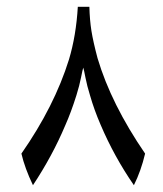

<svg xmlns="http://www.w3.org/2000/svg" viewBox="-20 -546 480 565"><path d="M183 -371Q204 -441 209 -526H243Q244 -487 249 -455.5Q254 -424 267 -375Q307 -240 407 -94Q395 -43 374 -1Q316 -85 276 -179Q257 -223 245 -265Q236 -294 231.5 -317.5Q227 -341 225 -347Q223 -341 218.5 -318Q214 -295 205 -266Q189 -215 172 -177Q134 -87 77 -1Q53 -51 43 -94Q140 -233 183 -371Z"/></svg>

Font: Mirza Medium
Style: Regular
Weight: 500
Designer: Arabic design by Kourosh Beigpour, Latin design by Eduardo Tunni, engineering by Lasse Fister
Version: Version 1.0010g